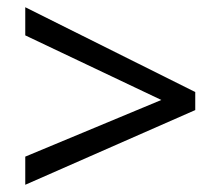

<svg xmlns="http://www.w3.org/2000/svg" viewBox="-20 -628 612 532"><path d="M50 -194 427 -351 50 -530V-608L521 -373V-323L50 -116Z"/></svg>

Font: Noto Sans Myanmar
Style: Regular
Weight: 400
Designer: Monotype Design Team
Foundry: Monotype Imaging Inc.
Version: Version 2.107